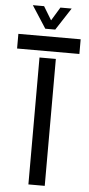

<svg xmlns="http://www.w3.org/2000/svg" viewBox="-63 -995 476 1030"><g transform="rotate(5 175.0 -480.0)"><path d="M7 -721V-800H342.5V-721ZM131 0V-683.5H219V0ZM148.5 -840 71 -960H131.5L175.5 -887.5L219.5 -960H280L202 -840Z"/></g></svg>

Font: Big Shoulders Stencil Text Medium
Style: Regular
Weight: 500
Designer: Patric King
Foundry: XO Type Co
Version: Version 1.000